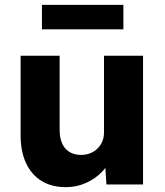

<svg xmlns="http://www.w3.org/2000/svg" viewBox="-20 -761 682 792"><path d="M65 -203V-531H226V-225Q226 -193 236 -170Q246 -147 266 -134.5Q286 -122 314 -122Q335 -122 352.5 -129Q370 -136 382.5 -148.5Q395 -161 402 -177.5Q409 -194 409 -214V-531H570V0H419L412 -109L442 -121Q430 -83 402 -53.5Q374 -24 335 -6.5Q296 11 252 11Q193 11 151.5 -14.5Q110 -40 87.5 -88Q65 -136 65 -203ZM153 -640V-741H489V-640Z"/></svg>

Font: Mach
Style: Bold
Weight: 700
Version: Version 1.002